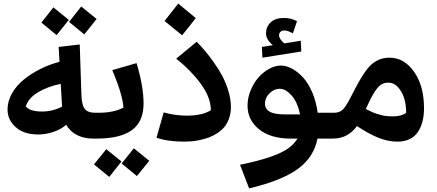

<svg xmlns="http://www.w3.org/2000/svg" viewBox="-20 -773 2435 1071"><path d="M519 -667 450.2 -581.1 365.2 -650.9 433.1 -736.8ZM363.8 -662.1 295.9 -577.1 210.9 -647 277.8 -731.9ZM530.8 -144 540 -61 520 0H498Q448.7 0 409.9 -19.5Q371.1 -39.1 349.1 -77.1Q321.3 -51.8 278.6 -37.4Q235.8 -22.9 192.9 -22.9Q112.8 -22.9 67.4 -64Q22 -105 22 -162.1Q22 -208 46.6 -251.7Q71.3 -295.4 112.8 -329.1Q154.3 -362.8 205.6 -388.4Q256.8 -414.1 312 -428.2L307.1 -511.2L424.8 -524.9L434.1 -244.1Q436 -185.1 453.6 -164.6Q471.2 -144 509.8 -144ZM124 -179.2Q146 -150.9 214.8 -150.9Q273.9 -150.9 326.2 -178.2L318.8 -305.2Q249 -291.5 193.8 -259.3Q138.7 -227.1 124 -179.2Z M519.5 0 499.5 -64.9 530.8 -144Q614.7 -144 668.5 -172.9Q664.1 -245.1 606.4 -381.8L741.7 -420.9Q780.8 -291.5 780.8 -195.8Q780.8 -94.7 716.1 -47.4Q651.4 0 519.5 0ZM743.7 209 658.7 139.2 726.6 54.2 812.5 124ZM589.4 213.9 504.4 144 572.8 59.1 657.7 127.9Z M996.1 -576.2 897.9 -655.8 974.1 -752.9 1072.3 -671.9ZM1007.8 17.1Q915.5 17.1 853 -4.9L893.1 -146Q956.1 -127.9 1022.9 -127.9Q1107.9 -127.9 1156.2 -158.2Q1156.2 -227.5 1101.8 -303Q1047.4 -378.4 962.9 -445.8L1077.1 -540Q1101.1 -515.6 1122.8 -490.2Q1144.5 -464.8 1172.4 -425.8Q1200.2 -386.7 1220.2 -348.9Q1240.2 -311 1254.2 -264.9Q1268.1 -218.8 1268.1 -175.8Q1268.1 -141.1 1257.6 -112.1Q1247.1 -83 1230.5 -63.5Q1213.9 -43.9 1190.4 -29.1Q1167 -14.2 1143.6 -5.6Q1120.1 2.9 1093.8 8.3Q1067.4 13.7 1047.4 15.4Q1027.3 17.1 1007.8 17.1Z M1443.8 -451.2 1440.9 -511.2 1502 -521Q1463.9 -552.2 1463.9 -586.9Q1463.9 -623.5 1489.7 -648.2Q1515.6 -672.9 1564.9 -672.9Q1603 -672.9 1636.7 -654.8L1613.8 -586.9Q1585 -603 1566.9 -603Q1551.3 -603 1543.9 -595Q1536.6 -586.9 1536.6 -576.2Q1536.6 -555.7 1565.9 -530.8L1657.7 -545.9L1660.6 -485.8ZM1837.9 -61 1817.9 0H1751Q1730.5 105.5 1639.4 170.7Q1548.3 235.8 1369.6 277.8L1318.8 146Q1421.9 125 1487.1 102.3Q1552.2 79.6 1585.9 55.9Q1619.6 32.2 1639.6 0H1602.1Q1488.8 0 1424.8 -52Q1360.8 -104 1360.8 -184.1Q1360.8 -226.1 1377.4 -267.3Q1394 -308.6 1420.2 -339.1Q1446.3 -369.6 1480 -388.4Q1513.7 -407.2 1546.9 -407.2Q1577.1 -407.2 1608.9 -390.1Q1640.6 -373 1669.9 -341.6Q1699.2 -310.1 1721.4 -258.5Q1743.7 -207 1752 -144H1829.6ZM1569.8 -134.8H1653.8Q1639.2 -205.1 1605.7 -241.5Q1572.3 -277.8 1540 -277.8Q1509.3 -277.8 1483.6 -252.7Q1458 -227.5 1458 -195.8Q1458 -165.5 1484.4 -150.1Q1510.7 -134.8 1569.8 -134.8Z M2153.3 -451.2Q2234.4 -451.2 2289.8 -372.6Q2345.2 -293.9 2345.2 -168.9Q2345.2 -129.9 2337.2 -97.4Q2329.1 -64.9 2312.3 -38.6Q2295.4 -12.2 2266.1 2.4Q2236.8 17.1 2197.3 17.1Q2143.1 17.1 2088.6 -5.4Q2034.2 -27.8 1971.2 -69.8Q1920.4 0 1837.4 0H1817.4L1797.4 -61L1828.6 -144H1843.3Q1872.1 -144 1890.4 -160.2Q1908.7 -176.3 1937.5 -232.9Q1962.9 -283.2 1981 -315.4Q1999 -347.7 2019.3 -376Q2039.6 -404.3 2059.1 -419.4Q2078.6 -434.6 2101.8 -442.9Q2125 -451.2 2153.3 -451.2ZM2174.3 -124Q2219.7 -124 2245.6 -144Q2245.6 -216.8 2216.6 -264.4Q2187.5 -312 2146.5 -312Q2122.6 -312 2105 -300.3Q2087.4 -288.6 2067.6 -257.3Q2047.9 -226.1 2020.5 -165Q2053.7 -147 2085 -137.2Q2116.2 -127.4 2133.5 -125.7Q2150.9 -124 2174.3 -124Z"/></svg>

Font: FiraGO SemiBold
Style: Italic
Weight: 600
Italic angle: -8°
Designer: bBox Type GmbH
Foundry: bBox Type GmbH
Version: Version 1.001;PS 001.001;hotconv 1.0.88;makeotf.lib2.5.64775